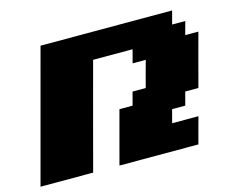

<svg xmlns="http://www.w3.org/2000/svg" viewBox="-90 -753 1065 881"><g transform="rotate(-15 442.0 -312.5)"><path d="M375 0H750Q755.4 -21 766.6 -62.5Q777.8 -104 783.7 -125H658.7L675.3 -187.5H737.8L754.4 -250H816.9Q828.1 -292 850.3 -375.2Q872.6 -458.5 883.8 -500H821.3L838.4 -562.5H775.9L792.5 -625H167.5Q139.6 -520.5 83.7 -312.3Q27.8 -104 0 0H250Q272 -83 316.7 -250Q361.3 -417 383.8 -500H571.3L554.7 -437.5H617.2Q611.3 -417 600.1 -375Q588.9 -333 583.5 -312.5H521L504.4 -250H441.9Q430.7 -208.5 408.4 -125.2Q386.2 -42 375 0Z"/></g></svg>

Font: Faithful 32x
Style: BoldOblique
Weight: 400
Foundry: Faithful Resource Pack
Version: Version 1.0; January 27, 2023